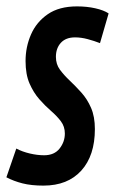

<svg xmlns="http://www.w3.org/2000/svg" viewBox="-45 -571 360 601"><path d="M-25 -16 6 -106Q25 -96 48.5 -90.5Q72 -85 93 -85Q125 -85 141.5 -106Q158 -127 158 -153Q158 -175 145.5 -191.5Q133 -208 114.5 -224Q96 -240 78 -260.5Q60 -281 47.5 -309.5Q35 -338 35 -380Q35 -424 52 -463Q69 -502 104.5 -526.5Q140 -551 196 -551Q227 -551 253.5 -545Q280 -539 295 -529L268 -436Q250 -443 229.5 -448.5Q209 -454 190 -454Q161 -454 145.5 -437Q130 -420 130 -393Q130 -370 142.5 -353Q155 -336 173 -319Q191 -302 209.5 -281.5Q228 -261 240 -233.5Q252 -206 252 -167Q252 -84 209.5 -37Q167 10 91 10Q53 10 25.5 3Q-2 -4 -25 -16Z"/></svg>

Font: Georama Extra Condensed SemiBold
Style: Italic
Weight: 600
Width: 2
Italic angle: -9°
Designer: Jean-Baptiste Levee
Foundry: Production Type
Version: Version 1.000